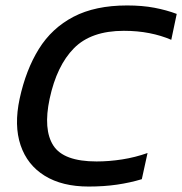

<svg xmlns="http://www.w3.org/2000/svg" viewBox="-20 -674 668 704"><path d="M305 10Q208 10 144 -29.5Q80 -69 55.5 -141.5Q31 -214 52 -312Q75 -418 122.5 -494.5Q170 -571 249.5 -612.5Q329 -654 446 -654Q502 -654 546.5 -645.5Q591 -637 628 -623L608 -528Q571 -544 527.5 -552.5Q484 -561 434 -561Q314 -561 251 -497Q188 -433 162 -312Q138 -199 175.5 -140.5Q213 -82 334 -82Q380 -82 428 -89.5Q476 -97 521 -113L500 -17Q457 -4 409 3Q361 10 305 10Z"/></svg>

Font: Kanit
Style: Italic
Weight: 400
Italic angle: -12°
Designer: Katatrad Team
Foundry: CadsonDemak
Version: Version 2.000; ttfautohint (v1.8.3)